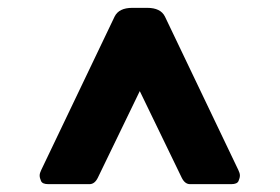

<svg xmlns="http://www.w3.org/2000/svg" viewBox="-20 -645 712 489"><path d="M317 -625H355Q389 -625 400 -603L587 -212Q591 -204 591 -198Q591 -192 587.5 -184Q584 -176 569 -176H464Q451 -176 443 -192L336 -413L229 -192Q221 -176 208 -176H103Q88 -176 84.5 -184Q81 -192 81 -198Q81 -204 85 -212L272 -603Q283 -625 317 -625Z"/></svg>

Font: Chango
Style: Regular
Weight: 400
Designer: Manuel Lupez
Foundry: Fontstage
Version: Version 1.001